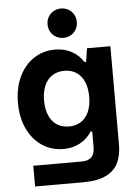

<svg xmlns="http://www.w3.org/2000/svg" viewBox="-62 -806 736 1054"><g transform="rotate(-5 305.5 -279.5)"><path d="M88 86.4H351.9Q380.1 86.4 396.5 77.5Q413 68.6 419.8 51.9Q426.6 35.3 426.6 10.4V-96.6L566.8 -100.6V10.4Q566.8 69.8 546.9 111.8Q527.1 153.8 479.5 177.2Q432 200.7 351.9 200.7L88 200.4ZM34.2 -264.7 98.4 -269.6 178.1 -264.7Q178.1 -218.4 192.6 -183.7Q207 -149.1 235.2 -130.2Q263.4 -111.3 303.3 -111.3Q339.7 -111.3 367.5 -128.6Q395.2 -145.8 411 -180.3Q426.9 -214.8 426.9 -264.7L495.2 -269.6L566.8 -264.7V1H438.1L426.6 -73.3H417.9Q394.2 -35.5 354.2 -13.2Q314.3 9.1 261.7 9.1Q196.5 9.1 144.7 -25Q93 -59.2 63.6 -121.3Q34.2 -183.4 34.2 -264.7ZM417.9 -456.2H426.6L438.1 -530.5H566.8V-264.7L495.2 -259.9L426.9 -264.7Q426.9 -314.6 411 -349.2Q395.2 -383.7 367.5 -400.9Q339.7 -418.2 303.3 -418.2Q263.4 -418.2 235.2 -399.3Q207 -380.4 192.6 -345.8Q178.1 -311.1 178.1 -264.7L98.4 -259.9L34.2 -264.7Q34.2 -346.1 63.6 -408.2Q93 -470.3 144.7 -504.4Q196.5 -538.6 261.7 -538.6Q314.3 -538.6 354.2 -516.3Q394.2 -493.9 417.9 -456.2ZM233.6 -679.6Q233.6 -703 244.5 -721.3Q255.5 -739.6 273.9 -750Q292.4 -760.4 314.5 -760.4Q336.5 -760.4 354.9 -750Q373.3 -739.7 384 -721.4Q394.8 -703 394.8 -679.6Q394.8 -656.2 384 -637.7Q373.2 -619.3 354.9 -609Q336.5 -598.6 314.5 -598.6Q292.4 -598.6 273.9 -609Q255.5 -619.3 244.5 -637.7Q233.6 -656.2 233.6 -679.6Z"/></g></svg>

Font: Wand UI Pro
Style: Regular
Weight: 400
Designer: Andreas Faust
Version: Version 1.003;FEAKit 1.0